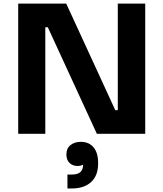

<svg xmlns="http://www.w3.org/2000/svg" viewBox="-20 -750 916 1076"><path d="M233.9 0H82V-730H351.1L626 -132.8H640.1V-730H793.9V0H522.9L248 -597.2H233.9ZM382.8 306.2H357.9V228H384.8Q445.8 228 445.8 172.9Q431.2 180.2 415 180.2Q387.2 180.2 369.6 163.1Q352.1 146 352.1 116.2Q352.1 81.1 375.2 63Q398.4 44.9 433.1 44.9Q478.5 44.9 504.2 75.7Q529.8 106.4 529.8 161.1V167Q529.8 234.4 490.5 270.3Q451.2 306.2 382.8 306.2Z"/></svg>

Font: Sora
Style: Bold
Weight: 700
Designer: Jonathan Barnbrook, Julián Moncada
Foundry: Barnbrook Fonts
Version: Version 2.000